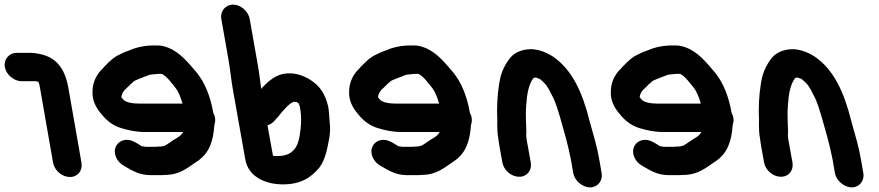

<svg xmlns="http://www.w3.org/2000/svg" viewBox="-53 -755 3811 832"><path d="M177 -50 120 -376C118 -390 117 -391 113 -401H111C108 -402 105 -402 103 -403H41C8 -403 -26 -431 -32 -464C-38 -497 -14 -526 19 -526H81C103 -526 132 -519 150 -512C202 -491 231 -444 243 -376L300 -50C306 -16 284 12 250 12C216 12 183 -16 177 -50Z M738 -306C730 -332 722 -356 707 -375C691 -394 671 -424 648 -435H635C631 -435 627 -435 623 -434L602 -432C599 -431 597 -431 595 -431C585 -427 575 -423 564 -419L549 -413C540 -409 528 -406 522 -398C516 -393 509 -387 505 -382L488 -366C481 -358 475 -349 473 -335V-334C475 -332 476 -330 479 -326C491 -309 528 -306 554 -306ZM871 -267C879 -252 883 -233 876 -214C871 -141 853 -91 803 -57C764 -32 730 3 662 3C653 4 646 4 641 4H599C552 4 521 -15 490 -33C471 -43 457 -56 449 -76C435 -113 456 -142 485 -148C515 -154 540 -134 562 -121H566C571 -120 575 -119 578 -119H620C623 -119 629 -119 636 -120C641 -120 645 -120 650 -121L662 -124C673 -130 681 -136 691 -143C708 -155 718 -158 731 -170L738 -179C739 -180 740 -182 740 -183H575C536 -183 506 -190 475 -199C439 -209 410 -231 387 -260C364 -287 345 -319 348 -362C349 -402 368 -436 392 -458C397 -464 402 -470 408 -475C422 -490 443 -509 462 -517L478 -525C486 -529 494 -532 503 -535C532 -548 569 -558 611 -558H630C644 -558 659 -555 674 -549C727 -529 763 -483 799 -441C835 -397 859 -337 871 -267Z M1228 -313C1226 -314 1222 -314 1219 -314L1216 -312C1196 -303 1183 -284 1169 -270L1158 -256C1154 -251 1148 -244 1141 -237L1132 -227C1125 -220 1116 -215 1106 -212L1130 -80C1132 -80 1134 -80 1135 -79H1151C1214 -79 1237 -116 1245 -164C1251 -201 1256 -238 1247 -289C1245 -301 1241 -313 1228 -313ZM937 -497 906 -673C900 -706 924 -735 957 -735C990 -735 1023 -706 1029 -673L1060 -497C1068 -454 1074 -411 1079 -370C1081 -371 1082 -373 1082 -374L1098 -390C1117 -409 1139 -425 1170 -434C1217 -444 1258 -430 1292 -409C1333 -382 1355 -351 1369 -294C1373 -278 1374 -236 1376 -220C1379 -196 1377 -179 1374 -158C1366 -112 1356 -61 1331 -29C1297 12 1253 44 1173 44C1097 44 1023 11 1010 -64L957 -362C949 -405 945 -452 937 -497Z M1850 -306C1842 -332 1834 -356 1819 -375C1803 -394 1783 -424 1760 -435H1747C1743 -435 1739 -435 1735 -434L1714 -432C1711 -431 1709 -431 1707 -431C1697 -427 1687 -423 1676 -419L1661 -413C1652 -409 1640 -406 1634 -398C1628 -393 1621 -387 1617 -382L1600 -366C1593 -358 1587 -349 1585 -335V-334C1587 -332 1588 -330 1591 -326C1603 -309 1640 -306 1666 -306ZM1983 -267C1991 -252 1995 -233 1988 -214C1983 -141 1965 -91 1915 -57C1876 -32 1842 3 1774 3C1765 4 1758 4 1753 4H1711C1664 4 1633 -15 1602 -33C1583 -43 1569 -56 1561 -76C1547 -113 1568 -142 1597 -148C1627 -154 1652 -134 1674 -121H1678C1683 -120 1687 -119 1690 -119H1732C1735 -119 1741 -119 1748 -120C1753 -120 1757 -120 1762 -121L1774 -124C1785 -130 1793 -136 1803 -143C1820 -155 1830 -158 1843 -170L1850 -179C1851 -180 1852 -182 1852 -183H1687C1648 -183 1618 -190 1587 -199C1551 -209 1522 -231 1499 -260C1476 -287 1457 -319 1460 -362C1461 -402 1480 -436 1504 -458C1509 -464 1514 -470 1520 -475C1534 -490 1555 -509 1574 -517L1590 -525C1598 -529 1606 -532 1615 -535C1644 -548 1681 -558 1723 -558H1742C1756 -558 1771 -555 1786 -549C1839 -529 1875 -483 1911 -441C1947 -397 1971 -337 1983 -267Z M2431 -5 2421 -63C2416 -89 2407 -128 2400 -154C2384 -208 2367 -281 2346 -328L2326 -367C2320 -376 2317 -382 2314 -386C2309 -392 2288 -415 2280 -415C2276 -416 2273 -418 2270 -419C2268 -419 2265 -419 2262 -418C2261 -418 2260 -418 2259 -417C2237 -390 2230 -343 2227 -296C2224 -262 2227 -216 2228 -182C2225 -165 2231 -139 2234 -123L2247 -51C2253 -17 2231 11 2197 11C2163 11 2130 -17 2124 -51L2111 -123C2110 -131 2108 -140 2107 -151C2098 -199 2104 -227 2101 -273C2101 -327 2106 -381 2117 -426C2125 -454 2137 -476 2152 -497C2171 -524 2203 -542 2251 -542C2285 -540 2316 -527 2340 -512C2426 -455 2471 -355 2502 -230C2518 -172 2534 -122 2544 -63L2554 -5C2560 28 2537 57 2504 57C2471 57 2437 28 2431 -5Z M2984 -306C2976 -332 2968 -356 2953 -375C2937 -394 2917 -424 2894 -435H2881C2877 -435 2873 -435 2869 -434L2848 -432C2845 -431 2843 -431 2841 -431C2831 -427 2821 -423 2810 -419L2795 -413C2786 -409 2774 -406 2768 -398C2762 -393 2755 -387 2751 -382L2734 -366C2727 -358 2721 -349 2719 -335V-334C2721 -332 2722 -330 2725 -326C2737 -309 2774 -306 2800 -306ZM3117 -267C3125 -252 3129 -233 3122 -214C3117 -141 3099 -91 3049 -57C3010 -32 2976 3 2908 3C2899 4 2892 4 2887 4H2845C2798 4 2767 -15 2736 -33C2717 -43 2703 -56 2695 -76C2681 -113 2702 -142 2731 -148C2761 -154 2786 -134 2808 -121H2812C2817 -120 2821 -119 2824 -119H2866C2869 -119 2875 -119 2882 -120C2887 -120 2891 -120 2896 -121L2908 -124C2919 -130 2927 -136 2937 -143C2954 -155 2964 -158 2977 -170L2984 -179C2985 -180 2986 -182 2986 -183H2821C2782 -183 2752 -190 2721 -199C2685 -209 2656 -231 2633 -260C2610 -287 2591 -319 2594 -362C2595 -402 2614 -436 2638 -458C2643 -464 2648 -470 2654 -475C2668 -490 2689 -509 2708 -517L2724 -525C2732 -529 2740 -532 2749 -535C2778 -548 2815 -558 2857 -558H2876C2890 -558 2905 -555 2920 -549C2973 -529 3009 -483 3045 -441C3081 -397 3105 -337 3117 -267Z M3565 -5 3555 -63C3550 -89 3541 -128 3534 -154C3518 -208 3501 -281 3480 -328L3460 -367C3454 -376 3451 -382 3448 -386C3443 -392 3422 -415 3414 -415C3410 -416 3407 -418 3404 -419C3402 -419 3399 -419 3396 -418C3395 -418 3394 -418 3393 -417C3371 -390 3364 -343 3361 -296C3358 -262 3361 -216 3362 -182C3359 -165 3365 -139 3368 -123L3381 -51C3387 -17 3365 11 3331 11C3297 11 3264 -17 3258 -51L3245 -123C3244 -131 3242 -140 3241 -151C3232 -199 3238 -227 3235 -273C3235 -327 3240 -381 3251 -426C3259 -454 3271 -476 3286 -497C3305 -524 3337 -542 3385 -542C3419 -540 3450 -527 3474 -512C3560 -455 3605 -355 3636 -230C3652 -172 3668 -122 3678 -63L3688 -5C3694 28 3671 57 3638 57C3605 57 3571 28 3565 -5Z"/></svg>

Font: Blanket
Style: ReversedObl
Weight: 700
Foundry: Cannot Into Space Fonts
Version: Version 0.9